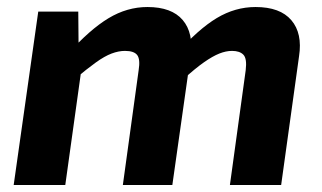

<svg xmlns="http://www.w3.org/2000/svg" viewBox="-20 -527 918 547"><path d="M203 -494 204 -380 217 -366 166 0H19L89 -494ZM400 -507Q469 -507 500.5 -470Q532 -433 523 -367L471 0H330L375 -327Q380 -358 371 -370Q362 -382 336 -382Q318 -382 298 -374.5Q278 -367 253 -349Q228 -331 192 -301L174 -374Q236 -443 289 -475Q342 -507 400 -507ZM708 -507Q778 -507 810 -469.5Q842 -432 832 -367L781 0H635L680 -327Q684 -360 673.5 -371Q663 -382 641 -382Q624 -382 605 -374.5Q586 -367 561 -349.5Q536 -332 502 -301L483 -374Q545 -444 597.5 -475.5Q650 -507 708 -507Z"/></svg>

Font: Exo 2
Style: Bold Italic
Weight: 700
Italic angle: -8°
Designer: Natanael Gama
Foundry: Natanael Gama
Version: Version 2.010